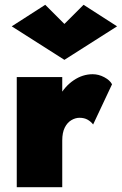

<svg xmlns="http://www.w3.org/2000/svg" viewBox="-20 -782 509 802"><path d="M240 -460H50V0H240ZM369 -262 448 -430Q439 -447 415.5 -459.5Q392 -472 367 -472Q325 -472 287.5 -446.5Q250 -421 227 -378Q204 -335 204 -280L240 -195Q240 -228 250.5 -249Q261 -270 278 -280Q295 -290 312 -290Q332 -290 346 -282Q360 -274 369 -262ZM249 -682 169 -762 29 -672 249 -532 469 -672 329 -762Z"/></svg>

Font: Jost Black
Style: Regular
Weight: 900
Version: Version 3.710